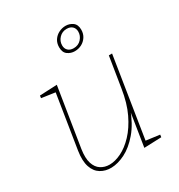

<svg xmlns="http://www.w3.org/2000/svg" viewBox="-183 -899 960 1028"><g transform="rotate(-30 297.0 -384.5)"><path d="M208 6Q171 7 142 -10.5Q113 -28 100.5 -65.5Q88 -103 97 -162L151 -502L156 -492L66 -505L68 -520L175 -525L117 -161Q109 -108 119.5 -75.5Q130 -43 153.5 -28Q177 -13 207 -13Q241 -13 280 -32Q319 -51 356.5 -90.5Q394 -130 423 -190.5Q452 -251 465 -335L495 -522H515L436 -22L431 -29L521 -17L519 -2L412 2L447 -220L453 -221Q423 -139 380.5 -89.5Q338 -40 293 -17.5Q248 5 208 6ZM349 -632Q325 -632 305.5 -646Q286 -660 286 -692Q286 -718 298.5 -736.5Q311 -755 331 -765Q351 -775 373 -775Q397 -775 416.5 -761Q436 -747 436 -715Q436 -690 423.5 -671Q411 -652 391.5 -642Q372 -632 349 -632ZM352 -649Q381 -649 399 -669Q417 -689 417 -714Q417 -734 404.5 -746Q392 -758 370 -758Q342 -758 323.5 -738.5Q305 -719 305 -693Q305 -673 317.5 -661Q330 -649 352 -649Z"/></g></svg>

Font: Bitter Thin Thin
Style: Italic
Weight: 250
Italic angle: -9°
Version: Version 2.002